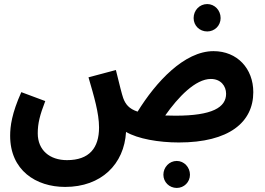

<svg xmlns="http://www.w3.org/2000/svg" viewBox="-20 -689 1305 946"><path d="M1001 -534C1038 -534 1067 -563 1067 -600C1067 -638 1038 -669 1001 -669C963 -669 934 -638 934 -600C934 -563 963 -534 1001 -534ZM301 232C479 232 592 120 601 -39C659 -5 762 13 861 13C1109 13 1228 -87 1228 -235C1228 -351 1149 -437 1032 -437C888 -437 748 -285 658 -139C615 -153 598 -176 587 -206C580 -226 570 -267 551 -344L416 -308C443 -215 468 -132 468 -61C468 40 420 100 310 100C225 100 166 51 166 -32C166 -81 176 -121 203 -191L85 -235C38 -130 30 -67 30 -20C30 150 157 232 301 232ZM1019 -300C1068 -300 1094 -265 1094 -227C1094 -160 1026 -119 845 -119C827 -119 810 -120 794 -120C858 -211 943 -300 1019 -300ZM851 237C887 237 916 208 916 172C916 135 887 104 851 104C814 104 785 135 785 172C785 208 814 237 851 237Z"/></svg>

Font: Noto Sans Arabic UI Cn
Style: Bold
Weight: 700
Width: 3
Designer: Monotype Design Team, Nadine Chahine and Nizar Qandah
Foundry: Monotype Imaging Inc.
Version: Version 2.010